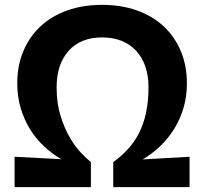

<svg xmlns="http://www.w3.org/2000/svg" viewBox="-20 -770 840 790"><path d="M40 -125 232 -115Q193 -138 159.5 -169.5Q126 -201 102 -241Q78 -281 64.5 -327.5Q51 -374 51 -427Q51 -500 76 -559.5Q101 -619 146.5 -661.5Q192 -704 256.5 -727Q321 -750 400 -750Q479 -750 543.5 -727Q608 -704 653.5 -661.5Q699 -619 724 -559.5Q749 -500 749 -427Q749 -374 735.5 -327.5Q722 -281 697.5 -241Q673 -201 639.5 -169Q606 -137 567 -114L760 -125V0H446V-103Q479 -127 505.5 -155.5Q532 -184 551 -220.5Q570 -257 580.5 -304Q591 -351 591 -411Q591 -506 540 -561Q489 -616 400 -616Q312 -616 262.5 -561Q213 -506 213 -411Q213 -344 229.5 -292Q246 -240 268.5 -202Q291 -164 315 -139.5Q339 -115 354 -103V0H40Z"/></svg>

Font: Encode Sans Normal
Style: Bold
Weight: 700
Designer: Pablo Impallari, Andres Torresi
Foundry: Pablo Impallari, Andres Torresi
Version: Version 1.000; ttfautohint (v1.00) -l 8 -r 50 -G 200 -x 14 -